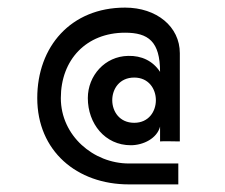

<svg xmlns="http://www.w3.org/2000/svg" viewBox="-20 -485 591 505"><path d="M333 -281C409 -281 409 -162 333 -162C256 -162 256 -281 333 -281ZM401 -113C401 -114 453 -113 453 -113V-345C453 -415 392 -465 309 -465C166 -465 78 -362 78 -227C78 -88 182 0 319 0H449V-55H319C226 -55 140 -128 140 -227C140 -328 207 -399 309 -399C370 -399 401 -376 401 -296C382 -325 352 -339 317 -338C256 -337 211 -286 211 -227C211 -160 256 -103 324 -103C357 -103 393 -121 401 -152Z"/></svg>

Font: Glacial Indifference
Style: Medium
Weight: 500
Version: Version 1.001